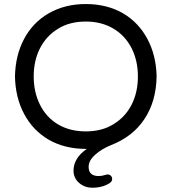

<svg xmlns="http://www.w3.org/2000/svg" viewBox="-20 -712 832 932"><path d="M410.2 97.7Q410.2 142.6 459 142.6Q473.6 142.6 493.2 136.7L496.1 135.7L502 134.8Q511.7 134.8 518.1 141.1Q524.4 147.5 524.4 157.2Q524.4 168 513.7 175.8Q478.5 199.2 428.7 199.2Q390.6 199.2 363.8 175.8Q336.9 152.3 336.9 116.2Q336.9 55.7 401.4 10.7H396.5Q293.9 10.7 215.8 -34.2Q139.6 -79.1 97.2 -158.7Q54.7 -238.3 52.7 -340.8Q54.7 -443.4 96.7 -522.5Q138.7 -602.5 216.8 -647.5Q294.9 -692.4 396.5 -692.4Q499 -692.4 577.1 -647.5Q653.3 -602.5 695.8 -522.5Q738.3 -442.4 740.2 -340.8Q738.3 -220.7 681.6 -134.8Q625 -48.8 519.5 -7.8Q473.6 10.7 441.9 39.1Q410.2 67.4 410.2 97.7ZM531.2 -109.4Q587.9 -143.6 618.7 -203.6Q649.4 -263.7 649.4 -340.8Q649.4 -417 619.1 -477.5Q587.9 -539.1 530.3 -573.2Q472.7 -607.4 396.5 -607.4Q317.4 -607.4 261.7 -572.3Q205.1 -538.1 174.3 -478Q143.6 -418 143.6 -340.8Q143.6 -264.6 173.8 -204.1Q205.1 -141.6 262.2 -107.9Q319.3 -74.2 396.5 -74.2Q475.6 -74.2 531.2 -109.4Z"/></svg>

Font: jf-openhuninn-1.1
Style: Regular
Weight: 400
Designer: [Kosugi Maru]
      Designed by Motoya company      

      [Varela Round]
      Joe Prince(Latin component); Avraham Co
Foundry: justfont CO.,LTD.
Version: 1.1